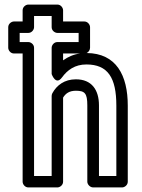

<svg xmlns="http://www.w3.org/2000/svg" viewBox="-20 -795 623 840"><path d="M359 -563C368 -567 374 -577 374 -586V-676C374 -687 364 -701 349 -701H256V-750C256 -761 246 -775 231 -775H104C93 -775 79 -765 79 -750V-701H41C30 -701 16 -691 16 -676V-586C16 -575 26 -561 41 -561H79V0C79 11 89 25 104 25H231C242 25 256 15 256 0V-368C267 -386 283 -398 312 -398C351 -398 362 -387 362 -334V0C362 11 373 25 388 25H514C525 25 539 15 539 0V-333C539 -465 489 -562 359 -563ZM330 -561C301 -557 277 -546 256 -531V-561ZM312 -448C262 -448 228 -422 209 -387C207 -383 206 -379 206 -375V-25H129V-586C129 -601 115 -611 104 -611H66V-651H104C119 -651 129 -665 129 -676V-725H206V-676C206 -661 220 -651 231 -651H324V-611H231C216 -611 206 -597 206 -586V-471C206 -471 224 -419 251 -456C275 -489 308 -513 358 -513C452 -513 489 -455 489 -333V-25H413V-334C413 -402 381 -448 312 -448Z"/></svg>

Font: Asimov
Style: NarOu
Weight: 500
Designer: Google
Version: Version 2.000980; 2014